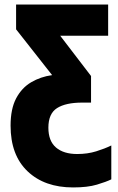

<svg xmlns="http://www.w3.org/2000/svg" viewBox="-20 -573 510 833"><path d="M296.9 240.2Q173.3 240.2 99.6 170.2Q25.9 100.1 25.9 -27.8Q25.9 -100.6 50 -146.2Q74.2 -191.9 115.2 -216.1Q156.2 -240.2 206.1 -247.1L49.8 -445.8V-553.2H449.2V-418H241.2L375 -243.2V-127.9H336.9Q265.1 -127.9 227.5 -104Q189.9 -80.1 189.9 -19Q189.9 38.6 222.9 66.9Q255.9 95.2 314.9 95.2Q359.9 95.2 397.5 83.5Q435.1 71.8 462.9 58.1V205.1Q441.4 215.8 400.6 228Q359.9 240.2 296.9 240.2Z"/></svg>

Font: Open Sans Condensed ExtraBold
Style: Regular
Weight: 800
Width: 3
Designer: Monotype Design Team
Foundry: Monotype Imaging Inc.
Version: Version 3.000; ttfautohint (v1.8.4)